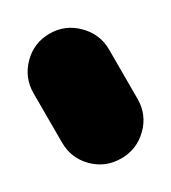

<svg xmlns="http://www.w3.org/2000/svg" viewBox="-96 -385 393 440"><g transform="rotate(-30 100.0 -165.0)"><path d="M0 -100H200V-230H0ZM100 -200Q58 -200 29 -170.5Q0 -141 0 -100Q0 -58 29 -29Q58 0 100 0Q141 0 170.5 -29Q200 -58 200 -100Q200 -141 170.5 -170.5Q141 -200 100 -200ZM100 -330Q58 -330 29 -300.5Q0 -271 0 -230Q0 -188 29 -159Q58 -130 100 -130Q141 -130 170.5 -159Q200 -188 200 -230Q200 -271 170.5 -300.5Q141 -330 100 -330Z"/></g></svg>

Font: Wavefont Black
Style: Regular
Weight: 900
Version: Version 3.004;gftools[0.9.33]